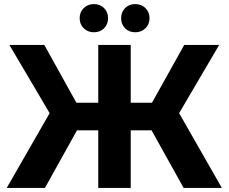

<svg xmlns="http://www.w3.org/2000/svg" viewBox="-20 -920 1119 940"><path d="M722 -282H620V0H461V-282H357L200 0H13L223 -366L26 -700H197L354 -417H461V-700H620V-417H724L882 -700H1053L857 -366L1066 0H879ZM573 -831Q573 -861 592.5 -880.5Q612 -900 642 -900Q672 -900 692 -880.5Q712 -861 712 -831Q712 -801 692 -781.5Q672 -762 642 -762Q612 -762 592.5 -781.5Q573 -801 573 -831ZM370 -831Q370 -861 390 -880.5Q410 -900 440 -900Q470 -900 489.5 -880.5Q509 -861 509 -831Q509 -801 489.5 -781.5Q470 -762 440 -762Q410 -762 390 -781.5Q370 -801 370 -831Z"/></svg>

Font: Chess Sans
Style: Bold
Weight: 700
Designer: Wolf Bōese
Foundry: Wolf Bōese
Version: Version 7.223